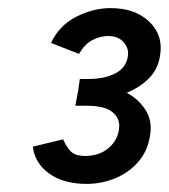

<svg xmlns="http://www.w3.org/2000/svg" viewBox="-20 -827 417 474"><path d="M194 -373Q137 -373 101.5 -398.5Q66 -424 61 -465L136 -483Q142 -468 153 -455Q164 -442 190 -442Q225 -442 248 -461.5Q271 -481 274 -510Q277 -534 258 -550Q239 -566 193 -566H166L173 -603L177 -632H198Q239 -632 266 -646.5Q293 -661 296 -691Q298 -708 285 -723Q272 -738 247 -738Q227 -738 208 -728Q189 -718 175 -694L106 -721Q126 -764 168 -785.5Q210 -807 253 -807Q314 -807 349 -773Q384 -739 375 -689Q370 -656 347.5 -633.5Q325 -611 293 -598Q324 -581 340.5 -553.5Q357 -526 350 -490Q344 -453 320.5 -426.5Q297 -400 263.5 -386.5Q230 -373 194 -373Z"/></svg>

Font: Figtree Medium
Style: Italic
Weight: 500
Italic angle: -9.5°
Foundry: Erik Kennedy
Version: Version 2.001; ttfautohint (v1.8.4.7-5d5b);gftools[0.9.27]